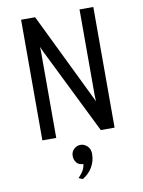

<svg xmlns="http://www.w3.org/2000/svg" viewBox="-102 -769 819 1097"><g transform="rotate(-10 308.0 -221.0)"><path d="M98.5 0V-700H180L422 -202Q425.5 -195.5 430.5 -184.8Q435.5 -174 439 -166Q438.5 -180 438 -187.8Q437.5 -195.5 437.5 -203V-700H517.5V0H437.5L195 -491Q191.5 -499 186.2 -509.8Q181 -520.5 177.5 -528.5Q178.5 -517 178.8 -508.2Q179 -499.5 179 -492V0ZM287.5 258 264.5 248Q272 241.5 287 221.8Q302 202 306 174Q279 173 266.2 156.5Q253.5 140 253.5 118.5Q253.5 93.5 270.5 78.2Q287.5 63 308.5 63Q330 63 347.5 79.8Q365 96.5 365 125Q365 166 345 200.8Q325 235.5 287.5 258Z"/></g></svg>

Font: Overpass Mono Light
Style: Regular
Weight: 400
Monospace: yes
Version: Version 4.000